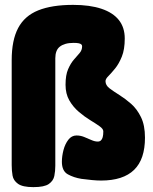

<svg xmlns="http://www.w3.org/2000/svg" viewBox="-20 -729 629 788"><path d="M117 39Q73 39 54 25.5Q35 12 31.5 -8.5Q28 -29 28 -51V-482Q28 -564 54.5 -614Q81 -664 137 -686.5Q193 -709 280 -709Q349 -709 396.5 -693Q444 -677 468 -646.5Q492 -616 492 -571Q492 -526 480 -496.5Q468 -467 452.5 -448Q437 -429 425 -417Q413 -405 413 -396Q413 -379 429.5 -366.5Q446 -354 470 -339Q494 -324 518 -303Q542 -282 558.5 -248.5Q575 -215 575 -164Q575 -120 564 -87Q553 -54 530.5 -32Q508 -10 474 1Q440 12 395 12Q378 12 357.5 10Q337 8 314 5Q283 0 258.5 -13.5Q234 -27 234 -65Q234 -88 240.5 -113Q247 -138 260.5 -155.5Q274 -173 294 -173Q310 -173 325 -167Q340 -161 354.5 -154.5Q369 -148 381 -148Q389 -148 394 -152.5Q399 -157 401.5 -166Q404 -175 404 -190Q404 -200 388.5 -211Q373 -222 350 -236Q327 -250 303.5 -270Q280 -290 264.5 -317Q249 -344 249 -381Q249 -421 259.5 -445Q270 -469 283 -484Q296 -499 306.5 -511Q317 -523 317 -539Q317 -544 313.5 -547Q310 -550 302.5 -551.5Q295 -553 282 -553Q263 -553 249 -549Q235 -545 225.5 -537.5Q216 -530 211.5 -518Q207 -506 207 -490V-49Q207 -27 203 -7Q199 13 180.5 26Q162 39 117 39Z"/></svg>

Font: Fredoka Light
Style: Bold
Weight: 700
Version: Version 2.001